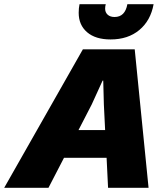

<svg xmlns="http://www.w3.org/2000/svg" viewBox="-82 -895 782 915"><path d="M445 -707Q373 -707 333 -741.5Q293 -776 293 -834Q293 -856 297 -875H422Q419 -864 419 -854Q419 -836 431 -825Q443 -814 464 -814Q514 -814 525 -875H650Q636 -797 582 -752Q528 -707 445 -707ZM313 -660H560L626 0H433L426 -143H223L149 0H-62ZM292 -275H419L413 -397L410 -511H407L355 -397Z"/></svg>

Font: Elaine Sans ExtraBold
Style: Italic
Weight: 800
Italic angle: -13°
Designer: Wei Huang
Foundry: Wei Huang
Version: Version 2.001;December 24, 2019;FontCreator 12.0.0.2547 64-b